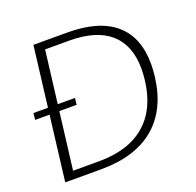

<svg xmlns="http://www.w3.org/2000/svg" viewBox="-125 -842 994 974"><g transform="rotate(-20 372.0 -355.5)"><path d="M30.8 -350.1 34.7 -385.7H258.8L254.9 -350.1ZM65.9 0 152.8 -710.9H335.4Q505.9 -710.9 593.3 -636Q680.7 -561 680.7 -415.5Q680.7 -383.8 676.3 -347.7Q655.3 -176.8 549.1 -88.4Q442.9 0 259.3 0ZM123.5 -42H264.2Q421.9 -42 513.2 -119.9Q604.5 -197.8 622.6 -347.7Q626.5 -381.8 626.5 -409.2Q626.5 -537.1 551.5 -603Q476.6 -668.9 330.6 -668.9H200.7Z"/></g></svg>

Font: Muli
Style: ExtraLightItalic
Weight: 200
Italic angle: -7°
Designer: Vernon Adams
Foundry: newtypography
Version: Version 2.0; ttfautohint (v1.00rc1.2-2d82) -l 8 -r 50 -G 200